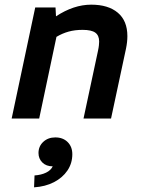

<svg xmlns="http://www.w3.org/2000/svg" viewBox="-20 -508 620 823"><path d="M30 0 131 -476H218L220 -438Q296 -488 371 -488Q444 -488 485 -453.5Q526 -419 526 -353Q526 -328 520 -299L456 0H338L400 -290Q403 -304 404 -314Q405 -324 405 -330Q405 -356 388.5 -368Q372 -380 334 -380Q301 -380 274 -372.5Q247 -365 222 -350L148 0ZM126 295 128 244Q157 242 177.5 232Q198 222 206 205Q178 205 161.5 188.5Q145 172 145 148Q145 119 165.5 100Q186 81 217 81Q250 81 270 101Q290 121 290 153Q290 192 269 223Q248 254 211 273Q174 292 126 295Z"/></svg>

Font: Sometype Mono
Style: Bold Italic
Weight: 700
Italic angle: -12°
Monospace: yes
Designer: Ryoichi Tsunekawa
Foundry: Dharma Type
Version: Version 1.000; ttfautohint (v1.8.3)